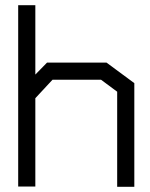

<svg xmlns="http://www.w3.org/2000/svg" viewBox="-20 -719 577 739"><path d="M431 0V-366L369 -412H182L116 -341V-1H50V-699H116V-432L161 -478H390L497 -399V0Z"/></svg>

Font: Turret Road Medium
Style: Regular
Weight: 500
Designer: Noponies
Foundry: Noponies
Version: Version 1.001; ttfautohint (v1.8)